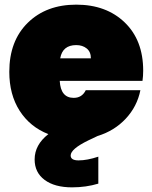

<svg xmlns="http://www.w3.org/2000/svg" viewBox="-20 -591 656 826"><path d="M308 -397Q249 -397 239 -340H371Q371 -368 353 -382.5Q335 -397 308 -397ZM403 199Q350 215 290 215Q215 215 172 183Q129 151 129 95Q129 32 188 -14Q109 -45 64.5 -114.5Q20 -184 20 -282Q20 -415 99.5 -493Q179 -571 308 -571Q437 -571 516.5 -494.5Q596 -418 596 -287Q596 -264 593 -243H237Q241 -170 297 -170Q333 -170 349 -203H584Q570 -133 521 -80.5Q472 -28 400 -6L360 13Q284 50 284 78Q284 99 318 99Q355 99 403 83Z"/></svg>

Font: Poppins Black
Style: Regular
Weight: 900
Designer: Ninad Kale (Devanagari), Jonny Pinhorn (Latin)
Foundry: Indian Type Foundry
Version: Version 3.200;PS 1.000;hotconv 16.6.54;makeotf.lib2.5.65590